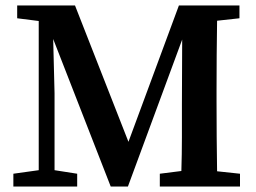

<svg xmlns="http://www.w3.org/2000/svg" viewBox="-20 -684 939 704"><path d="M29 0V-47L122 -60V-607L43 -617V-664H255L451 -164L636 -664H858V-617L776 -608Q775 -545 774.5 -481.5Q774 -418 774 -353V-310Q774 -246 774.5 -182.5Q775 -119 776 -56L860 -47V0H566V-47L645 -57Q647 -119 647 -180.5Q647 -242 647 -300L648 -539L449 0H386L175 -541L180 -342V-60L263 -47V0Z"/></svg>

Font: Source Serif 4 Semibold
Style: Regular
Weight: 600
Designer: Frank Grießhammer
Foundry: Adobe
Version: Version 4.005;hotconv 1.1.0;makeotfexe 2.6.0